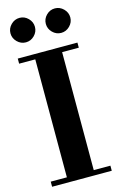

<svg xmlns="http://www.w3.org/2000/svg" viewBox="-144 -1033 674 1091"><g transform="rotate(-15 193.0 -487.5)"><path d="M115 -15V-754H273V-15ZM20 0V-30H371V0ZM20 -724V-754H371V-724ZM296.8 -831Q267.6 -831 246.3 -852.5Q225 -874 225 -903Q225 -932 246.3 -953.5Q267.6 -975 296.8 -975Q326 -975 347.5 -953.5Q369 -932 369 -903Q369 -874 347.5 -852.5Q326 -831 296.8 -831ZM89.2 -831Q60 -831 38.5 -852.5Q17 -874 17 -903Q17 -932 38.5 -953.5Q60 -975 89.2 -975Q118.4 -975 139.7 -953.5Q161 -932 161 -903Q161 -874 139.7 -852.5Q118.4 -831 89.2 -831Z"/></g></svg>

Font: Libre Bodoni
Style: Regular
Weight: 400
Designer: Pablo Impallari, Rodrigo Fuenzalida
Foundry: Impallari Type
Version: Version 2.005;gftools[0.9.23]